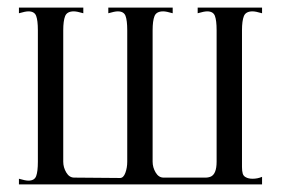

<svg xmlns="http://www.w3.org/2000/svg" viewBox="-20 -487 742 507"><path d="M55 -10Q71 -10 75.5 -22Q80 -34 80 -60V-407Q80 -433 75.5 -445Q71 -457 55 -457Q47 -457 30 -452V-467H200V-452Q183 -457 175 -457Q157 -457 152 -444.5Q147 -432 147 -407V-60Q147 -45 155 -31.5Q163 -18 176 -18L297 -17Q306 -17 311 -30.5Q316 -44 316 -60V-407Q316 -433 311.5 -445Q307 -457 291 -457Q283 -457 266 -452V-467H436V-452Q419 -457 411 -457Q393 -457 388 -444.5Q383 -432 383 -407V-60Q383 -45 391 -31.5Q399 -18 412 -18H524Q529 -18 535 -20Q552 -26 552 -60V-407Q552 -433 547.5 -445Q543 -457 527 -457Q519 -457 502 -452V-467H672V-452Q655 -457 647 -457Q629 -457 624 -444.5Q619 -432 619 -407V-60Q619 -57 619 -46Q619 -35 621 -28.5Q623 -22 629 -19Q636 -15 647 -15Q660 -15 672 -20V0H30V-15Q47 -10 55 -10Z"/></svg>

Font: Viaoda Libre
Style: Regular
Weight: 400
Designer: Gydient
Version: Version 2.000